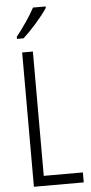

<svg xmlns="http://www.w3.org/2000/svg" viewBox="-62 -982 483 1017"><g transform="rotate(-5 179.5 -473.0)"><path d="M221 -938V-946H154C128 -898 96 -852 55 -799V-788H90C130 -824 192 -893 221 -938ZM76 0H341V-53H133V-714H76Z"/></g></svg>

Font: Noto Sans Bengali ExtraCondensed Light
Style: Regular
Weight: 300
Width: 2
Designer: Joana Ranito - Universal Thirst; Jelle Bosma - Monotype Design Team
Foundry: Universal Thirst ehf.
Version: Version 3.000